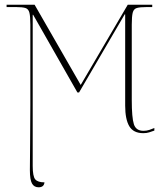

<svg xmlns="http://www.w3.org/2000/svg" viewBox="-20 -556 698 816"><path d="M144 240Q125 240 116 224Q107 208 107 167Q107 123 108 53.5Q109 -16 109 -110V-451Q109 -486 105 -502Q101 -518 88 -522Q75 -526 48 -526H8V-536H127L323 -195L523 -536H627V-526H604Q575 -526 561.5 -522Q548 -518 544 -502Q540 -486 540 -451V-131Q540 -56 549 -28Q558 0 590 0Q603 0 615 -4Q627 -8 636 -12V-1Q625 3 614 6.5Q603 10 589 10Q547 10 529.5 -19.5Q512 -49 512 -107V-495H510L316 -163H309L121 -493H119V149Q119 194 130 206.5Q141 219 169 219Q167 240 144 240Z"/></svg>

Font: Noto Serif Display SemiCondensed Thin
Style: Regular
Weight: 100
Width: 4
Designer: Monotype Design Team
Foundry: Monotype Imaging Inc.
Version: Version 2.009